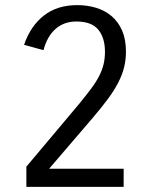

<svg xmlns="http://www.w3.org/2000/svg" viewBox="-20 -730 580 750"><path d="M74 -555Q99 -628 151 -669Q203 -710 282 -710Q321 -710 355.5 -699.5Q390 -689 416 -667Q442 -645 457 -610.5Q472 -576 472 -528Q472 -497 465 -468Q458 -439 442.5 -408.5Q427 -378 401.5 -343.5Q376 -309 340 -267L172 -71H463V0H83V-79L289 -324Q316 -357 335.5 -383Q355 -409 367 -432.5Q379 -456 384.5 -478.5Q390 -501 390 -528Q390 -582 364 -614Q338 -646 278 -646Q230 -646 197 -617Q164 -588 150 -534Z"/></svg>

Font: Carrois Gothic
Style: Regular
Weight: 400
Designer: Ralph du Carrois
Foundry: Ralph du Carrois
Version: Version 1.002